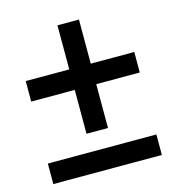

<svg xmlns="http://www.w3.org/2000/svg" viewBox="-100 -744 760 830"><g transform="rotate(-15 280.0 -329.0)"><path d="M37.1 0V-91.8H522.9V0ZM37.1 -369.1V-460.9H231.9V-658.2H328.1V-460.9H522.9V-369.1H328.1V-172.9H231.9V-369.1Z"/></g></svg>

Font: TASA Explorer Medium
Style: Regular
Weight: 500
Designer: Weizhong Zhang
Foundry: Local Remote
Version: Version 1.000;Glyphs 3.1.2 (3151)